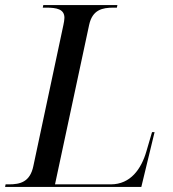

<svg xmlns="http://www.w3.org/2000/svg" viewBox="-38 -734 678 754"><path d="M-18 0H517L569 -215H559L537 -140C517 -71 475 -10 397 -10H178L312 -636C325 -696 364 -704 408 -704H421L423 -714H132L130 -704H143C185 -704 215 -698 215 -664C215 -658 213 -644 211 -636L93 -82C80 -19 41 -10 -3 -10H-16Z"/></svg>

Font: Noto Serif Display
Style: Italic
Weight: 400
Italic angle: -12°
Designer: Monotype Design Team
Foundry: Monotype Imaging Inc.
Version: Version 2.009